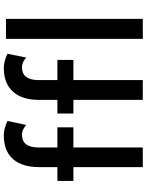

<svg xmlns="http://www.w3.org/2000/svg" viewBox="102 -890 787 1032"><g transform="rotate(-90 496.0 -373.5)"><path d="M114.3 -373Q95.7 -373 40 -373Q40 -394.5 40 -459Q58.6 -459 114.3 -459Q114.3 -483.4 114.3 -557.6Q114.3 -648.4 157.2 -697.3Q201.2 -747.1 285.2 -747.1Q319.3 -747.1 362.3 -727.5Q355.5 -694.3 340.8 -626Q334 -633.8 319.3 -641.6Q304.7 -649.4 288.1 -649.4Q220.7 -649.4 219.7 -561.5Q219.7 -527.3 219.7 -459Q247.1 -459 328.1 -459Q328.1 -437.5 328.1 -373Q300.8 -373 219.7 -373Q219.7 -279.3 219.7 0Q193.4 0 114.3 0Q114.3 -92.8 114.3 -373ZM475.6 -373Q457 -373 402.3 -373Q402.3 -394.5 402.3 -459Q420.9 -459 475.6 -459Q475.6 -483.4 475.6 -557.6Q475.6 -648.4 519.5 -697.3Q563.5 -747.1 647.5 -747.1Q680.7 -747.1 723.6 -727.5Q716.8 -694.3 703.1 -626Q696.3 -633.8 681.6 -641.6Q667 -649.4 650.4 -649.4Q583 -649.4 582 -561.5Q582 -527.3 582 -459Q609.4 -459 690.4 -459Q690.4 -437.5 690.4 -373Q663.1 -373 582 -373Q582 -279.3 582 0Q555.7 0 475.6 0Q475.6 -92.8 475.6 -373ZM803.7 -735.4Q831.1 -735.4 911.1 -735.4Q911.1 -550.8 911.1 0Q883.8 0 803.7 0Q803.7 -183.6 803.7 -735.4Z"/></g></svg>

Font: Alata=Ham
Style: Regular
Weight: 400
Designer: Spyros Zevelakis, Eben Sorkin
Version: Version 1.004